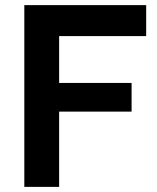

<svg xmlns="http://www.w3.org/2000/svg" viewBox="-20 -730 614 750"><path d="M75 0V-710H551V-589H211V-406H494V-294H211V0Z"/></svg>

Font: Rising Sun
Style: Bold
Weight: 700
Designer: Matt McInerney, Pablo Impallari, Rodrigo Fuenzalida (Raleway font), Stephen Hutchings (Greek), Cristiano Sobral (main ch
Foundry: The Rising Sun Project Authors
Version: Version 4.327; ttfautohint (v1.8.4.7-5d5b-dirty)